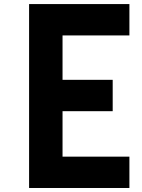

<svg xmlns="http://www.w3.org/2000/svg" viewBox="-20 -937 707 957"><path d="M125 -916.7H625V-760.4H291.7V-539.1H541.7V-382.8H291.7V-156.2H625V0H125Z"/></svg>

Font: Monoid
Style: Bold
Weight: 700
Width: 4
Designer: Andreas Larsen (@larsenwork)
Version: Version 0.61